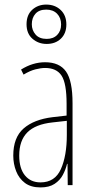

<svg xmlns="http://www.w3.org/2000/svg" viewBox="-20 -809 406 839"><path d="M177 -537Q240 -537 268.5 -496.5Q297 -456 297 -358V0H276L275 -93H273Q267 -68 254.5 -44.5Q242 -21 218.5 -5.5Q195 10 157 10Q115 10 89 -9.5Q63 -29 50.5 -61Q38 -93 38 -129Q38 -208 83 -247.5Q128 -287 210 -297L271 -304V-355Q271 -445 249 -478.5Q227 -512 177 -512Q159 -512 135 -506Q111 -500 83 -483L72 -505Q123 -537 177 -537ZM209 -274Q135 -266 99.5 -230.5Q64 -195 64 -129Q64 -73 89 -42.5Q114 -12 157 -12Q220 -12 246 -70Q272 -128 272 -220V-281ZM184 -617Q148 -617 122 -639.5Q96 -662 96 -703Q96 -744 121 -766.5Q146 -789 182 -789Q220 -789 245 -765.5Q270 -742 270 -702Q270 -663 246 -640Q222 -617 184 -617ZM184 -639Q213 -639 230 -656.5Q247 -674 247 -702Q247 -731 229.5 -749Q212 -767 182 -767Q151 -767 135 -749Q119 -731 119 -703Q119 -677 135.5 -658Q152 -639 184 -639Z"/></svg>

Font: Noto Sans Lao UI ExtCond Thin
Style: Regular
Weight: 100
Width: 2
Designer: Monotype Design Team
Foundry: Monotype Imaging Inc.
Version: Version 2.000; ttfautohint (v1.8.4.7-5d5b)